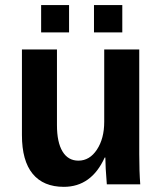

<svg xmlns="http://www.w3.org/2000/svg" viewBox="-20 -722 640 752"><path d="M203.1 -528.3V-231.9Q203.1 -164.6 224.9 -128.7Q246.6 -92.8 287.1 -92.8Q331.1 -92.8 359.6 -136Q388.2 -179.2 388.2 -245.1V-528.3H525.4V-118.2Q525.4 -50.8 529.3 0H398.4Q392.6 -70.3 392.6 -105H390.1Q337.9 9.8 230 9.8Q149.9 9.8 107.9 -41.3Q65.9 -92.3 65.9 -192.9V-528.3ZM348.1 -595.2V-702.1H459V-595.2ZM141.1 -595.2V-702.1H250.5V-595.2Z"/></svg>

Font: Cousine
Style: Bold
Weight: 700
Monospace: yes
Designer: Steve Matteson
Foundry: Ascender Corporation
Version: Version 1.20